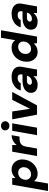

<svg xmlns="http://www.w3.org/2000/svg" viewBox="1391 -2169 980 3838"><g transform="rotate(-90 1881.0 -250.0)"><path d="M-18 220 108 -496H240L246 -431Q265 -454 290 -471.5Q315 -489 345.5 -498.5Q376 -508 412 -508Q472 -508 517 -479.5Q562 -451 587.5 -402.5Q613 -354 613 -293Q613 -231 591.5 -175.5Q570 -120 530.5 -78Q491 -36 439 -12Q387 12 326 12Q292 12 263.5 3Q235 -6 214.5 -23Q194 -40 180 -60L132 220ZM314 -119Q355 -119 387.5 -138.5Q420 -158 439 -191.5Q458 -225 458 -267Q458 -297 445 -322Q432 -347 407.5 -362Q383 -377 349 -377Q308 -377 275.5 -357Q243 -337 224.5 -303Q206 -269 206 -226Q206 -195 219.5 -171Q233 -147 257.5 -133Q282 -119 314 -119Z M681 0 768 -496H901L900 -406Q924 -437 954.5 -459.5Q985 -482 1022 -495Q1059 -508 1098 -508L1070 -349H1029Q998 -349 971.5 -343Q945 -337 924.5 -322Q904 -307 890 -281.5Q876 -256 869 -218L831 0Z M1098 0 1185 -496H1335L1248 0ZM1285 -552Q1244 -552 1219 -576.5Q1194 -601 1194 -636Q1194 -671 1219.5 -695.5Q1245 -720 1285 -720Q1325 -720 1350.5 -696Q1376 -672 1376 -636Q1376 -601 1350.5 -576.5Q1325 -552 1285 -552Z M1508 0 1415 -496H1572L1625 -141L1804 -496H1962L1693 0Z M2107 12Q2050 12 2014 -5Q1978 -22 1961 -51.5Q1944 -81 1944 -119Q1944 -171 1974 -209.5Q2004 -248 2059 -269Q2114 -290 2189 -290H2311Q2317 -323 2311.5 -344.5Q2306 -366 2288.5 -376.5Q2271 -387 2239 -387Q2205 -387 2176.5 -372Q2148 -357 2137 -326H1992Q2007 -381 2045 -421.5Q2083 -462 2139 -485Q2195 -508 2261 -508Q2333 -508 2382.5 -484Q2432 -460 2454 -414.5Q2476 -369 2464 -305L2410 0H2277L2278 -71Q2264 -53 2246 -37.5Q2228 -22 2206.5 -11Q2185 0 2160 6Q2135 12 2107 12ZM2164 -102Q2187 -102 2207 -110Q2227 -118 2243.5 -131.5Q2260 -145 2271 -163Q2282 -181 2288 -202H2192Q2166 -202 2146.5 -194.5Q2127 -187 2116.5 -173.5Q2106 -160 2106 -142Q2106 -121 2122.5 -111.5Q2139 -102 2164 -102Z M2761 12Q2701 12 2657.5 -17Q2614 -46 2590 -95.5Q2566 -145 2566 -208Q2566 -271 2587.5 -326Q2609 -381 2647 -421.5Q2685 -462 2735.5 -485Q2786 -508 2844 -508Q2905 -508 2941.5 -487Q2978 -466 2996 -436L3045 -720H3195L3069 0H2936L2930 -65Q2912 -44 2888 -26.5Q2864 -9 2832.5 1.5Q2801 12 2761 12ZM2824 -119Q2865 -119 2898 -140.5Q2931 -162 2950.5 -197.5Q2970 -233 2970 -274Q2970 -305 2957 -328Q2944 -351 2920.5 -364Q2897 -377 2864 -377Q2823 -377 2790.5 -357Q2758 -337 2739.5 -303Q2721 -269 2721 -227Q2721 -197 2733 -172Q2745 -147 2768 -133Q2791 -119 2824 -119Z M3369 12Q3312 12 3276 -5Q3240 -22 3223 -51.5Q3206 -81 3206 -119Q3206 -171 3236 -209.5Q3266 -248 3321 -269Q3376 -290 3451 -290H3573Q3579 -323 3573.5 -344.5Q3568 -366 3550.5 -376.5Q3533 -387 3501 -387Q3467 -387 3438.5 -372Q3410 -357 3399 -326H3254Q3269 -381 3307 -421.5Q3345 -462 3401 -485Q3457 -508 3523 -508Q3595 -508 3644.5 -484Q3694 -460 3716 -414.5Q3738 -369 3726 -305L3672 0H3539L3540 -71Q3526 -53 3508 -37.5Q3490 -22 3468.5 -11Q3447 0 3422 6Q3397 12 3369 12ZM3426 -102Q3449 -102 3469 -110Q3489 -118 3505.5 -131.5Q3522 -145 3533 -163Q3544 -181 3550 -202H3454Q3428 -202 3408.5 -194.5Q3389 -187 3378.5 -173.5Q3368 -160 3368 -142Q3368 -121 3384.5 -111.5Q3401 -102 3426 -102Z"/></g></svg>

Font: DM Sans 24pt Black
Style: Italic
Weight: 900
Italic angle: -10°
Designer: Colophon Foundry, Jonny Pinhorn
Foundry: Colophon Foundry
Version: Version 4.004;gftools[0.9.30]